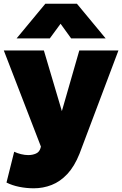

<svg xmlns="http://www.w3.org/2000/svg" viewBox="-22 -792 658 1035"><path d="M160.5 223Q120 223 81.8 215.2Q43.5 207.5 13 192L54.5 26Q71 34 91.5 39Q112 44 130.5 44Q153 44 171.8 35.8Q190.5 27.5 196.5 6L198.5 -2L-1.5 -520H214.5L311.5 -193L405.5 -520H616.5L406.5 37Q379 105.5 340.8 146.2Q302.5 187 256.5 205Q210.5 223 160.5 223ZM67.5 -585 222.5 -772H392.5L547.5 -585H361.5L304.5 -664L246.5 -585Z"/></svg>

Font: Geologica Roman Black
Style: Regular
Weight: 900
Designer: Sindre Bremnes, Frode Helland
Foundry: Monokrom Skriftforlag AS
Version: Version 1.010;gftools[0.9.28]